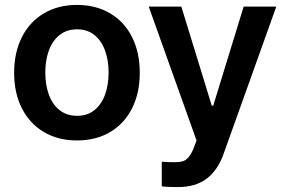

<svg xmlns="http://www.w3.org/2000/svg" viewBox="-20 -557 1155 776"><path d="M37.1 -262.7Q37.1 -344.7 68.4 -406.7Q99.6 -468.8 157.2 -502.9Q214.8 -537.1 291 -537.1Q367.7 -537.1 425.3 -502.9Q482.9 -468.8 513.9 -406.7Q544.9 -344.7 544.9 -262.7Q544.9 -181.2 513.7 -119.1Q482.4 -57.1 425 -23.2Q367.7 10.7 291 10.7Q214.8 10.7 157.2 -23.4Q99.6 -57.6 68.4 -119.4Q37.1 -181.2 37.1 -262.7ZM418.9 -263.7Q418.9 -313 404.5 -352.8Q390.1 -392.6 361.6 -415.5Q333 -438.5 292 -438.5Q250 -438.5 220.9 -415.5Q191.9 -392.6 177.5 -353Q163.1 -313.5 163.1 -263.7Q163.1 -213.9 177.5 -174.3Q191.9 -134.8 220.9 -111.8Q250 -88.9 292 -88.9Q333 -88.9 361.6 -111.8Q390.1 -134.8 404.5 -174.3Q418.9 -213.9 418.9 -263.7ZM633.8 196.3V96.7Q665 98.6 686.5 98.6Q705.1 98.6 717.5 95.2Q730 91.8 741.7 78.9Q753.4 65.9 763.7 39.1L774.4 10.7L581.1 -530.3H712.9L835.9 -129.9H841.8L964.8 -530.3H1096.7L883.8 64.5Q860.4 130.9 815.4 165Q770.5 199.2 698.2 199.2Q657.2 199.2 633.8 196.3Z"/></svg>

Font: Pretendard GOV SemiBold
Style: Regular
Weight: 600
Designer: Base glyphs from Inter by Rasmus Andersson; Hangeul glyphs from Noto Sans CJK(Source Han Sans) by Jang Soo-young and Kan
Foundry: Kil Hyung-jin
Version: Version 1.309